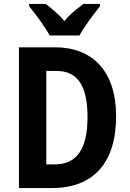

<svg xmlns="http://www.w3.org/2000/svg" viewBox="-20 -1047 659 974"><path d="M232 -867H383C406 -909 455 -976 487 -1015V-1027H403C375 -1004 337 -979 307 -940C277 -976 238 -1007 212 -1027H128V-1015C160 -976 211 -907 232 -867ZM569 -458C569 -686 449 -807 259 -807H76V-93H243C455 -93 569 -222 569 -458ZM424 -453C424 -293 371 -213 257 -213H215V-687H267C371 -687 424 -616 424 -453Z"/></svg>

Font: Noto Sans Kannada UI Condensed
Style: Bold
Weight: 700
Width: 3
Designer: Jelle Bosma - Monotype Design Team
Foundry: Monotype Imaging Inc.
Version: Version 2.005